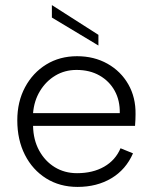

<svg xmlns="http://www.w3.org/2000/svg" viewBox="-20 -728 601 755"><path d="M184 -708 367 -591V-549L184 -659ZM285 7Q215 7 161.5 -26.5Q108 -60 78 -119Q48 -178 48 -255Q48 -328 78.5 -385Q109 -442 162 -474.5Q215 -507 283 -507Q350 -507 402.5 -477.5Q455 -448 484.5 -396.5Q514 -345 513 -279Q513 -269 512.5 -257.5Q512 -246 511 -233H110Q111 -178 134 -136Q157 -94 195.5 -70.5Q234 -47 283 -47Q345 -47 389.5 -72.5Q434 -98 454 -145L503 -125Q475 -61 418 -27Q361 7 285 7ZM451 -283Q452 -333 431 -371Q410 -409 371.5 -431Q333 -453 281 -453Q235 -453 198 -431Q161 -409 137.5 -370.5Q114 -332 110 -283Z"/></svg>

Font: Albert Sans Light
Style: Regular
Weight: 300
Designer: Andreas Rasmussen
Foundry: a.Foundry
Version: Version 1.025